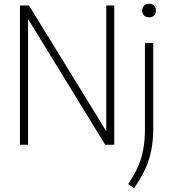

<svg xmlns="http://www.w3.org/2000/svg" viewBox="-20 -769 910 1020"><path d="M86 0V-740H134L544.5 -72V-740H587V0H539L129 -668V0ZM692 230.5 661 209Q692 163 711.8 119Q731.5 75 740.8 26Q750 -23 750 -83.5V-540.5H794V-88Q794 -21.5 783.2 31.5Q772.5 84.5 750 132.2Q727.5 180 692 230.5ZM772 -677Q755.5 -677 745.5 -686.5Q735.5 -696 735.5 -712.5Q735.5 -729 745.5 -739Q755.5 -749 772 -749Q788.5 -749 798.5 -739Q808.5 -729 808.5 -712.5Q808.5 -696 798.5 -686.5Q788.5 -677 772 -677Z"/></svg>

Font: Encode Sans SemiCondensed SemiCondensed ExtraLight
Style: Regular
Weight: 200
Width: 4
Designer: Multiple Designers
Foundry: Impallari Type
Version: Version 3.000; ttfautohint (v1.8.3) -l 8 -r 50 -G 200 -x 14 